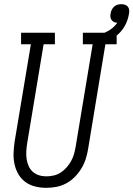

<svg xmlns="http://www.w3.org/2000/svg" viewBox="-20 -892 639 920"><path d="M201 8Q174 8 148 1.5Q122 -5 101.5 -20Q81 -35 68 -57.5Q55 -80 49.5 -105.5Q44 -131 45 -158Q46 -185 50 -213L128 -680H81V-735H243V-680H189L110 -204Q107 -185 106 -166.5Q105 -148 107.5 -130.5Q110 -113 117 -97Q124 -81 136.5 -69.5Q149 -58 166 -52.5Q183 -47 202 -47Q219 -47 237 -51Q255 -55 270.5 -65Q286 -75 298.5 -89Q311 -103 320 -119Q329 -135 334 -152Q339 -169 342 -186L424 -680H377V-735H539V-680H485L402 -177Q398 -153 390.5 -129.5Q383 -106 369.5 -84Q356 -62 337.5 -43.5Q319 -25 296.5 -13Q274 -1 249.5 3.5Q225 8 201 8ZM455 -680 442 -722Q456 -725 470 -730.5Q484 -736 497 -743Q510 -750 521.5 -760Q533 -770 542 -783Q533 -783 526 -786.5Q519 -790 514.5 -796.5Q510 -803 509 -811Q508 -819 510 -827Q511 -836 515.5 -845Q520 -854 527 -860.5Q534 -867 543.5 -869.5Q553 -872 562 -872Q571 -872 579.5 -869Q588 -866 593 -859.5Q598 -853 599 -844Q600 -835 598 -826Q594 -800 582 -775.5Q570 -751 550 -731.5Q530 -712 505 -699.5Q480 -687 455 -680Z"/></svg>

Font: Iosevka Slab Light
Style: Italic
Weight: 300
Italic angle: -9°
Monospace: yes
Designer: Belleve Invis
Foundry: Belleve Invis
Version: Version 11.1.1; ttfautohint (v1.8.3)